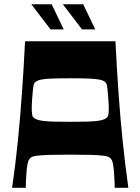

<svg xmlns="http://www.w3.org/2000/svg" viewBox="-20 -897 671 917"><path d="M37.9 0Q53.9 -110.6 65.1 -221.3Q76.2 -331.9 84.7 -449.9Q93.2 -567.9 99.6 -700H531.3Q538 -567.9 546.3 -449.9Q554.6 -331.9 566.1 -221.3Q577.6 -110.6 593 0H527.8Q527.8 -9.3 527.2 -26.4Q526.5 -43.5 525.2 -62.1Q523.9 -89.8 520 -112.6Q516.2 -135.4 504.5 -143.8Q500.8 -146.8 494 -149.3Q487.2 -151.8 468.6 -153.9Q450.1 -156.1 413.8 -157.3Q377.5 -158.4 315.4 -158.4Q253.4 -158.4 217.1 -157.3Q180.8 -156.1 162.2 -153.9Q143.7 -151.8 136.9 -149.3Q130.1 -146.8 126.4 -143.8Q115.4 -135.4 111.2 -112.6Q107 -89.8 105.7 -62.1Q104.4 -43.5 103.7 -26.4Q103.1 -9.3 103.1 0ZM315.4 -315.3Q360 -315.3 391.7 -316.1Q423.3 -317 444.5 -319.5Q465.7 -322 477.8 -327.3Q489.8 -332.6 495.8 -342.3Q499.2 -352.6 499.5 -372Q499.9 -391.3 497.5 -422.8Q495.6 -448.7 494.1 -464.1Q492.6 -479.5 491.1 -487.3Q489.6 -495.1 487.7 -498.4Q485.9 -501.7 483.6 -503.7Q475.2 -512.7 455.3 -516.7Q435.5 -520.8 401.3 -521.9Q367.1 -523.1 315.4 -523.1Q263.8 -523.1 229.6 -521.9Q195.4 -520.8 176 -516.7Q156.7 -512.7 147.3 -503.7Q145 -501.7 143.1 -498.4Q141.3 -495.1 139.8 -487.3Q138.3 -479.5 136.8 -464.1Q135.3 -448.7 133.4 -422.8Q131 -391.3 131.7 -372Q132.4 -352.6 135.1 -342.3Q141.1 -332.6 153.1 -327.3Q165.2 -322 186.4 -319.5Q207.5 -317 239.2 -316.1Q270.9 -315.3 315.4 -315.3ZM371.8 -756.6 280 -876.7H377.2L435 -756.6ZM221.3 -756.6 129.5 -876.7H226.7L284.4 -756.6Z"/></svg>

Font: Ojuju ExtraLight
Style: Regular
Weight: 200
Designer: Chisaokwu Joboson, Mirko Velimirovic
Foundry: Udi Foundry
Version: Version 1.000